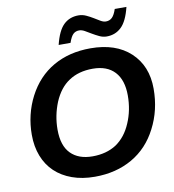

<svg xmlns="http://www.w3.org/2000/svg" viewBox="-95 -974 969 1068"><g transform="rotate(-10 389.0 -440.0)"><path d="M453 -698Q596 -698 678 -622Q761 -545 761 -416Q761 -295 709 -195Q658 -95 566.5 -42.5Q475 10 355 10Q284 10 227 -10.5Q170 -31 130.5 -68.5Q91 -106 70 -160Q49 -214 49 -280Q49 -395 100 -494Q152 -594 242.5 -646Q333 -698 453 -698ZM446 -584Q366 -584 311 -547Q257 -512 225 -437Q195 -363 195 -284Q195 -193 239 -148.5Q283 -104 362 -104Q440 -104 496 -140Q552 -178 582 -249Q613 -320 613 -404Q613 -491 570 -537.5Q527 -584 446 -584ZM555 -747Q534 -747 514 -756.5Q494 -766 475.5 -777Q457 -788 440.5 -797.5Q424 -807 409 -807Q389 -807 375.5 -794.5Q362 -782 350 -747H283Q302 -825 335.5 -857.5Q369 -890 420 -890Q442 -890 462.5 -880.5Q483 -871 501 -860Q519 -849 535 -839.5Q551 -830 565 -830Q586 -830 600 -843.5Q614 -857 625 -890H691Q672 -812 638 -779.5Q604 -747 555 -747Z"/></g></svg>

Font: Libra Sans Modern
Style: Bold Italic
Weight: 700
Italic angle: -12°
Foundry: Stefan Peev, Context Ltd
Version: Version 1.000